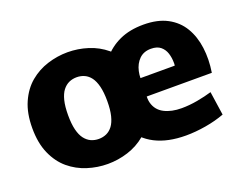

<svg xmlns="http://www.w3.org/2000/svg" viewBox="-91 -699 1105 878"><g transform="rotate(-20 462.0 -260.5)"><path d="M300.3 11.7Q250.2 11.7 202 -3.6Q153.8 -18.8 115.2 -51Q76.7 -83.2 53.6 -135.3Q30.5 -187.3 30.5 -260Q30.5 -332.7 53.6 -384.7Q76.7 -436.8 115.2 -469Q153.8 -501.2 202 -516.4Q250.2 -531.7 300.3 -531.7Q350.5 -531.7 398.7 -516.4Q446.8 -501.2 485.5 -469Q524.2 -436.8 546.8 -384.7Q569.5 -332.7 569.5 -260Q569.5 -187.3 546.8 -135.3Q524.2 -83.2 485.5 -51Q446.8 -18.8 398.7 -3.6Q350.5 11.7 300.3 11.7ZM300.3 -110Q320.5 -110 337.9 -117.8Q355.3 -125.7 368.1 -142.7Q380.8 -159.7 388.1 -188.7Q395.3 -217.7 395.3 -260Q395.3 -302.3 388.1 -331.3Q380.8 -360.3 368.1 -377.3Q355.3 -394.3 337.9 -402.2Q320.5 -410 300.3 -410Q280.2 -410 262.8 -402.2Q245.5 -394.3 232.3 -377.3Q219.2 -360.3 211.9 -331.3Q204.7 -302.3 204.7 -260Q204.7 -217.7 211.9 -188.7Q219.2 -159.7 232.3 -142.7Q245.5 -125.7 262.8 -117.8Q280.2 -110 300.3 -110ZM680.8 11.7Q592.2 11.7 531.3 -19.5Q470.5 -50.7 438.9 -110.1Q407.3 -169.5 407.3 -253.7Q407.3 -308 422.9 -357.4Q438.5 -406.8 470.8 -446.5Q503.2 -486.2 552.7 -508.9Q602.2 -531.7 669.3 -531.7Q738.3 -531.7 785.2 -506.6Q832 -481.5 857.9 -437.9Q883.8 -394.3 891.2 -337.6Q898.7 -280.8 888.7 -217.5H496.5L587.3 -284.8Q564.7 -224.2 575.1 -186.2Q585.5 -148.3 620.2 -130.4Q654.8 -112.5 704.3 -112.5Q741.5 -112.5 781.6 -119.7Q821.7 -127 852.8 -136.5L869.7 -21.2Q827.3 -5.3 777.1 3.2Q726.8 11.7 680.8 11.7ZM497.5 -306.3H740.5Q741.5 -310.7 741.5 -313.7Q741.5 -316.7 741.5 -319.5Q741.5 -344.8 734.5 -366.6Q727.5 -388.3 710.6 -402.3Q693.7 -416.2 664 -416.2Q628.8 -416.2 607 -394.8Q585.2 -373.3 577.6 -339.3Q570 -305.3 577.3 -268.3Z"/></g></svg>

Font: Murecho Thin
Style: Regular
Weight: 100
Designer: Neil Summerour
Foundry: Positype
Version: Version 1.010